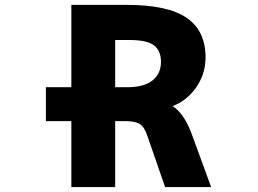

<svg xmlns="http://www.w3.org/2000/svg" viewBox="-20 -752 1040 774"><path d="M267.6 -263.7H165V-400.4H267.6V-732.4H490.2Q656.2 -732.4 732.4 -680.2Q808.6 -627.9 808.6 -520.5Q808.6 -452.1 768.6 -396.5Q730.5 -344.7 675.8 -324.2Q722.7 -294.9 753.9 -209L831.1 2H645.5L576.2 -198.2Q563.5 -238.3 544.9 -251Q526.4 -263.7 487.3 -263.7H444.3V2H267.6ZM501 -590.8H444.3V-400.4H493.2Q560.5 -400.4 594.7 -427.7Q628.9 -455.1 628.9 -502.9Q628.9 -547.9 600.6 -569.3Q572.3 -590.8 501 -590.8Z"/></svg>

Font: Gen Shin Gothic Monospace Heavy
Style: Bold
Weight: 800
Designer: [Source Han Sans]
Ryoko NISHIZUKA  (kana & ideographs); Paul D. Hunt (Latin, Greek & Cyrillic); Wenlong ZHANG  (bopomofo
Version: Version 1.002.20150607